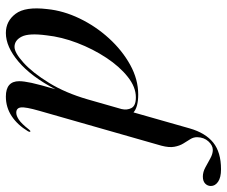

<svg xmlns="http://www.w3.org/2000/svg" viewBox="-80 -686 774 655"><g transform="rotate(90 307.5 -359.0)"><path d="M428 -66.5Q406.5 -31 376.5 -11.2Q346.5 8.5 310 8.5Q257.5 8.5 257.5 -37Q257.5 -52.5 263.2 -79.2Q269 -106 285 -160.5Q242 -78 191 -34.8Q140 8.5 93 8.5Q52.5 8.5 27.5 -24.8Q2.5 -58 11.5 -132.5Q17 -188 43.5 -243Q70 -298 111.2 -343.2Q152.5 -388.5 202 -415.8Q251.5 -443 303 -443Q345.5 -443 364 -427L418.5 -618.5Q434 -672.5 467 -699Q500 -725.5 558 -725.5Q586 -725.5 600.5 -715.5Q615 -705.5 615 -691Q615 -679.5 606.8 -671.5Q598.5 -663.5 583 -663.5Q567.5 -663.5 551.8 -672Q536 -680.5 520.8 -689Q505.5 -697.5 492 -697.5Q476.5 -697.5 462.8 -682.5Q449 -667.5 448.5 -644Q448.5 -631.5 455.2 -620.8Q462 -610 470 -597Q478 -584 481.2 -566.2Q484.5 -548.5 477.5 -522L358.5 -105.5Q345 -58.5 347 -42.8Q349 -27 365 -27Q375.5 -27 389 -36Q402.5 -45 422.5 -70.5Q427 -76 429 -75Q432 -74 428 -66.5ZM101 -130Q93 -70 105.5 -45.5Q118 -21 140.5 -21Q160.5 -21 194.5 -51.8Q228.5 -82.5 263 -138.5Q297.5 -194.5 319.5 -270.5L352.5 -386Q357 -405 349 -420Q341 -435 312.5 -435Q277.5 -435 242.5 -407.2Q207.5 -379.5 177.5 -334Q147.5 -288.5 127 -235Q106.5 -181.5 101 -130Z"/></g></svg>

Font: Fraunces 144pt S000
Style: Italic
Weight: 400
Italic angle: -16°
Version: Version 1.000; ttfautohint (v1.8.3)